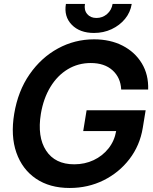

<svg xmlns="http://www.w3.org/2000/svg" viewBox="-20 -938 775 970"><path d="M332 11.7Q231 11.7 161.6 -35.4Q92.3 -82.5 62.7 -167Q33.2 -251.5 51.8 -363.3Q70.8 -478 129.4 -562.5Q188 -647 272.7 -693.1Q357.4 -739.3 455.1 -739.3Q537.1 -739.3 599.4 -707.3Q661.6 -675.3 696.3 -618.2Q731 -561 728.5 -485.8H592.3Q589.4 -545.9 548.6 -582.8Q507.8 -619.6 438.5 -619.6Q374.5 -619.6 322.3 -588.1Q270 -556.6 234.9 -499Q199.7 -441.4 186.5 -363.3Q167.5 -246.6 212.9 -177.2Q258.3 -107.9 355 -107.9Q408.2 -107.9 452.9 -128.9Q497.6 -149.9 527.8 -187.7Q558.1 -225.6 566.9 -275.9H400.4L417.5 -380.9H715.8L701.2 -291.5Q686.5 -202.6 634 -134.3Q581.5 -65.9 503.2 -27.1Q424.8 11.7 332 11.7ZM455.1 -771.5Q382.8 -771.5 342.5 -813Q302.2 -854.5 313 -918H409.2Q403.8 -887.2 420.4 -867.2Q437 -847.2 467.3 -847.2Q498 -847.2 521 -867.2Q543.9 -887.2 548.8 -918H645.5Q638.7 -875.5 611.6 -842.5Q584.5 -809.6 543.7 -790.5Q502.9 -771.5 455.1 -771.5Z"/></svg>

Font: Inter Display Semi Bold
Style: Italic
Weight: 600
Italic angle: -9.39999°
Designer: Rasmus Andersson
Foundry: rsms
Version: Version 4.000;git-4fc901f